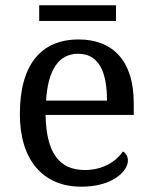

<svg xmlns="http://www.w3.org/2000/svg" viewBox="-20 -695 575 725"><path d="M128 -616H418V-675H128ZM287 10C406 10 463 -49 463 -89C463 -106 453 -119 444 -123C420 -87 370 -53 301 -53C205 -53 155 -115 152 -261H485V-307C485 -465 406 -546 277 -546C135 -546 55 -451 55 -264C55 -91 142 10 287 10ZM384 -315H154C161 -430 201 -492 275 -492C355 -492 384 -421 384 -315Z"/></svg>

Font: Noto Fangsong KSS Rotated
Style: Regular
Weight: 400
Designer: LIU Zhao, ZHANG Congyu, Kushim JIANG
Foundry: Guyu Beijing Co. Ltd.
Version: Version 1.000;November 16, 2022;FontCreator 11.5.0.2427 64-b